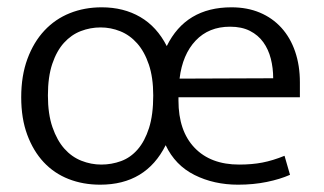

<svg xmlns="http://www.w3.org/2000/svg" viewBox="-20 -496 887 525"><path d="M800 -230H468V-221Q468 -138 512 -92Q556 -46 634 -46Q669 -46 697.5 -51.5Q726 -57 758 -70L773 -18Q746 -6 709.5 1.5Q673 9 631 9Q565 9 512 -17.5Q459 -44 433 -99Q379 9 254 9Q207 9 167.5 -6.5Q128 -22 99.5 -52.5Q71 -83 54.5 -127.5Q38 -172 38 -230Q38 -289 55 -335Q72 -381 101.5 -412.5Q131 -444 171 -460Q211 -476 258 -476Q318 -476 363.5 -449.5Q409 -423 436 -370Q488 -476 613 -476Q656 -476 690.5 -461.5Q725 -447 749.5 -420Q774 -393 787 -355Q800 -317 800 -271ZM399 -235Q399 -284 387 -319.5Q375 -355 355 -377.5Q335 -400 309 -410.5Q283 -421 255 -421Q227 -421 201 -411Q175 -401 155 -379Q135 -357 123 -321.5Q111 -286 111 -235Q111 -184 123.5 -148Q136 -112 156 -89.5Q176 -67 202.5 -56.5Q229 -46 257 -46Q285 -46 311 -55.5Q337 -65 356.5 -87.5Q376 -110 387.5 -146Q399 -182 399 -235ZM727 -282Q727 -310 720.5 -335.5Q714 -361 700 -380.5Q686 -400 663.5 -411.5Q641 -423 609 -423Q551 -423 515 -385Q479 -347 471 -281Z"/></svg>

Font: Mukta Malar Light
Style: Regular
Weight: 300
Designer: Aadarsh Rajan, Girish Dalvi, Yashodeep Gholap
Foundry: Ek Type
Version: Version 2.538;PS 1.000;hotconv 16.6.51;makeotf.lib2.5.65220;